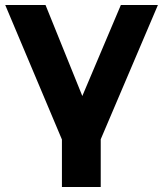

<svg xmlns="http://www.w3.org/2000/svg" viewBox="-20 -558 656 772"><path d="M385 2V194H229V3L1 -538H163L311 -172L466 -538H615Z"/></svg>

Font: Montserrat Z
Style: Bold
Weight: 700
Designer: Julieta Ulanovsky
Foundry: Julieta Ulanovsky
Version: Version 8.000